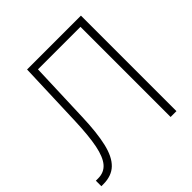

<svg xmlns="http://www.w3.org/2000/svg" viewBox="-190 -881 1034 1034"><g transform="rotate(-45 327.0 -364.0)"><path d="M3.9 0V-42H21.5Q66.4 -42 93.5 -73Q120.6 -104 134.3 -171.4Q147.9 -238.8 151.9 -348.6L165.5 -727.5H575.7V0H531.2V-686.5H207.5L194.8 -336.4Q190.9 -220.2 173.6 -145.8Q156.2 -71.3 119.1 -35.6Q82 0 18.1 0Z"/></g></svg>

Font: Inter Display Extra Light
Style: Regular
Weight: 200
Designer: Rasmus Andersson
Foundry: rsms
Version: Version 4.000;git-4fc901f